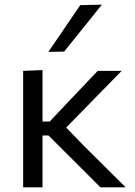

<svg xmlns="http://www.w3.org/2000/svg" viewBox="-20 -798 575 818"><path d="M78.6 0Q78.6 -55.3 78.6 -106.4Q78.6 -157.6 78.6 -218.8V-271.5Q78.6 -316 78.6 -353.2Q78.6 -390.3 78.6 -424.9Q78.6 -459.5 78.6 -496.2L161.1 -499.3Q161.1 -444.5 161.1 -391.5Q161.1 -338.4 161.1 -279.8V-205.9Q161.1 -150 161.1 -101.4Q161.1 -52.8 161.1 0ZM407.6 0Q374.1 -34 340 -67.9Q305.9 -101.8 272.1 -135.5L186.6 -221H151.7V-280.2H191.7L263.5 -356.3Q296.8 -391.2 330.2 -426.4Q363.6 -461.6 396.4 -496.2H498.4Q455.4 -452.5 412.9 -408.9Q370.3 -365.3 328.2 -322.1L244 -236.2L241 -276L339 -175.1Q383.2 -131.2 427.4 -87.3Q471.6 -43.4 515.3 0ZM186.1 -577Q220.3 -626.9 254.4 -677Q288.5 -727 321.8 -776.1L414.1 -778.2Q386.9 -744 359.8 -710.5Q332.7 -677 306.3 -644Q279.9 -611.1 253.3 -578.2Z"/></svg>

Font: Commissioner Thin
Style: Regular
Weight: 100
Designer: Kostas Bartsokas
Foundry: Kostas Bartsokas
Version: Version 1.001;gftools[0.9.23]